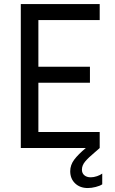

<svg xmlns="http://www.w3.org/2000/svg" viewBox="-20 -740 576 960"><path d="M84 -719.7H478.5V-639.6H171.9V-406.2H429.7V-326.2H171.9V-80.1H478.5V0Q472.7 5.9 466.3 11Q460 16.1 454.1 21.5Q421.9 48.3 405.8 67.6Q389.6 86.9 389.6 108.4Q389.6 126 401.6 136.2Q413.6 146.5 433.6 146.5Q448.7 146.5 465.1 140.9Q481.4 135.3 491.2 127.9V181.6Q479.5 189.5 458.5 194.8Q437.5 200.2 418.9 200.2Q379.9 200.2 355.5 176.8Q331.1 153.3 331.1 116.2Q331.1 85 351.1 58.3Q371.1 31.7 409.2 0H84Z"/></svg>

Font: Reddit Sans Chocolate
Style: Regular
Weight: 400
Designer: Stephen Hutchings
Foundry: Reddit
Version: Version 1.013